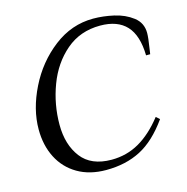

<svg xmlns="http://www.w3.org/2000/svg" viewBox="-104 -779 873 898"><g transform="rotate(-15 333.0 -330.0)"><path d="M45 -245Q45 -342 95.5 -444Q146 -546 233 -613Q320 -680 425 -680Q473 -680 524.5 -668.5Q576 -657 614 -628Q652 -599 652 -550Q652 -527 644 -477L640 -450H620Q618 -547 575 -593.5Q532 -640 448 -640Q351 -640 282.5 -581.5Q214 -523 179.5 -431Q145 -339 145 -241Q145 -144 192.5 -82Q240 -20 339 -20Q412 -20 473 -55Q534 -90 589 -160L606 -145Q542 -55 469.5 -17.5Q397 20 302 20Q222 20 164 -14Q106 -48 75.5 -108Q45 -168 45 -245Z"/></g></svg>

Font: Philosopher
Style: Italic
Weight: 400
Italic angle: -10°
Designer: Jovanny Lemonad
Foundry: Jovanny Lemonad
Version: Version 2.000